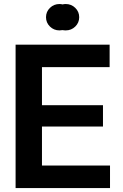

<svg xmlns="http://www.w3.org/2000/svg" viewBox="-20 -954 626 974"><path d="M59.1 0V-727.5H536.1V-613.3H192.9V-420.4H502.4V-312H192.9V-114.3H538.1V0ZM313.5 -799.8Q305.2 -799.8 297.4 -801.3Q289.6 -799.8 281.7 -799.8Q253.4 -799.8 233.4 -819.3Q213.4 -838.9 213.4 -866.7Q213.4 -894.5 233.4 -914.1Q253.4 -933.6 281.7 -933.6Q289.6 -933.6 297.4 -931.6Q305.2 -933.6 313.5 -933.6Q341.8 -933.6 361.8 -914.1Q381.8 -894.5 381.8 -866.7Q381.8 -838.9 361.8 -819.3Q341.8 -799.8 313.5 -799.8Z"/></svg>

Font: Inter Display Semi Bold
Style: Regular
Weight: 600
Designer: Rasmus Andersson
Foundry: rsms
Version: Version 4.000;git-37864ae